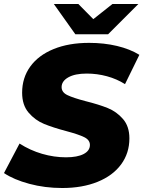

<svg xmlns="http://www.w3.org/2000/svg" viewBox="-35 -929 719 963"><path d="M-15 -61 63 -209Q116 -175 176 -157.5Q236 -140 296 -140Q353 -140 384.5 -156.5Q416 -173 416 -202Q416 -227 387.5 -241Q359 -255 299 -271Q231 -289 186 -307.5Q141 -326 108.5 -364Q76 -402 76 -464Q76 -539 117 -595.5Q158 -652 234 -683Q310 -714 412 -714Q487 -714 552 -698.5Q617 -683 664 -654L592 -507Q551 -533 501.5 -546.5Q452 -560 400 -560Q341 -560 307.5 -541Q274 -522 274 -492Q274 -466 303 -452Q332 -438 393 -422Q461 -405 505.5 -387Q550 -369 582 -332Q614 -295 614 -235Q614 -161 572.5 -104.5Q531 -48 454.5 -17Q378 14 277 14Q190 14 112 -7Q34 -28 -15 -61ZM659 -909 507 -757H343L235 -909H358L433 -833L529 -909Z"/></svg>

Font: Idrija
Style: Italic
Weight: 800
Italic angle: -11.3°
Designer: Julieta Ulanovsky
Foundry: Julieta Ulanovsky
Version: Version 7.200